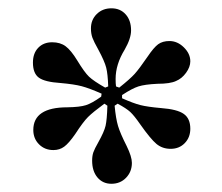

<svg xmlns="http://www.w3.org/2000/svg" viewBox="-20 -697 540 467"><path d="M276.9 -465.8V-458Q304.2 -445.8 321.5 -441.4Q338.9 -437 372.1 -434.1Q411.1 -431.2 427 -419.9Q442.9 -408.7 442.9 -383.8Q442.9 -362.8 429.4 -348.9Q416 -335 395 -335Q375 -335 360.6 -346.9Q346.2 -358.9 320.8 -395Q306.6 -415.5 296.9 -424.6Q287.1 -433.6 266.1 -444.8L258.8 -439.9Q261.7 -408.7 267.1 -390.6Q272.5 -372.6 288.1 -341.8Q300.8 -315.9 300.8 -300.8Q300.8 -279.3 286.6 -264.6Q272.5 -250 251 -250Q230 -250 217 -265.4Q204.1 -280.8 204.1 -306.2Q204.1 -317.9 207 -326.4Q210 -335 219.2 -351.1Q233.4 -376.5 236.8 -391.1Q240.2 -405.8 241.2 -439.9L233.9 -444.8Q206.1 -424.3 194.1 -412.4Q182.1 -400.4 163.1 -371.1Q147.5 -348.6 136.2 -340.3Q125 -332 109.9 -332Q88.9 -332 75 -345.9Q61 -359.9 61 -380.9Q61 -436 144 -436Q174.3 -436.5 189 -441.2Q203.6 -445.8 226.1 -461.9L227.1 -469.2Q197.3 -482.4 178.7 -487.3Q160.2 -492.2 127 -495.1Q88.9 -497.6 74.5 -508.1Q60.1 -518.6 60.1 -544.9Q60.1 -567.4 73 -580.8Q85.9 -594.2 106.9 -594.2Q126.5 -594.2 139.6 -584.5Q152.8 -574.7 168 -549.8Q185.5 -521 196.5 -510.5Q207.5 -500 235.8 -483.9L243.2 -486.8Q242.2 -517.1 238.3 -532.5Q234.4 -547.9 219.2 -576.2Q208.5 -595.2 204.8 -605.2Q201.2 -615.2 201.2 -627.9Q201.2 -648.9 215.3 -662.8Q229.5 -676.8 251 -676.8Q272.5 -676.8 285.6 -662.1Q298.8 -647.5 298.8 -623Q298.8 -603.5 283.2 -576.2Q261.2 -540.5 261.2 -504.9Q261.2 -493.7 262.2 -486.8L270 -483.9Q296.4 -504.9 307.6 -517.3Q318.8 -529.8 338.9 -559.1Q354 -581.5 364.7 -589.4Q375.5 -597.2 392.1 -597.2Q411.6 -597.2 427.2 -581.8Q442.9 -566.4 442.9 -547.9Q442.9 -534.2 432.6 -520Q422.4 -505.9 408.2 -500Q394 -493.2 362.8 -493.2Q332 -491.7 316.7 -486.8Q301.3 -481.9 276.9 -465.8Z"/></svg>

Font: Accordance
Style: Bold
Weight: 700
Version: Version 1.2 (build January 31, 2020) Miklal Software Solutio